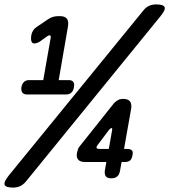

<svg xmlns="http://www.w3.org/2000/svg" viewBox="-99 -800 767 870"><path d="M-39 50Q-73 50 -78 37.5Q-83 25 -59 -5L551 -753Q563 -768 577.5 -774Q592 -780 608 -780Q642 -780 647 -767.5Q652 -755 627 -725L18 23Q5 38 -9 44Q-23 50 -39 50ZM376 -27 383 -66H286Q264 -66 255 -77Q246 -88 250 -108Q252 -117 254.5 -124Q257 -131 262 -137L418 -333Q427 -342 436.5 -347Q446 -352 459 -352Q481 -352 490 -340.5Q499 -329 495 -306L463 -125H478Q494 -125 499.5 -117.5Q505 -110 501 -96Q499 -81 491 -73.5Q483 -66 468 -66H452L445 -27Q442 -9 432 -0.5Q422 8 405 8Q388 8 381 -0.5Q374 -9 376 -27ZM23 -372Q8 -372 2 -381Q-4 -390 -2 -405Q1 -420 9.5 -428.5Q18 -437 33 -437H97L130 -625Q132 -633 130.5 -636.5Q129 -640 126 -640Q124 -640 121 -639L114 -635L89 -617Q79 -609 70.5 -606Q62 -603 56 -603Q47 -603 43.5 -612.5Q40 -622 43 -641Q45 -652 51 -661.5Q57 -671 66 -677L119 -713Q133 -722 144.5 -724.5Q156 -727 171 -727Q195 -727 204 -715.5Q213 -704 209 -680L167 -437H212Q228 -437 233.5 -428.5Q239 -420 236 -405Q234 -390 225 -381Q216 -372 201 -372ZM394 -125 409 -210Q410 -216 409 -218Q408 -220 406 -220Q405 -220 403 -218.5Q401 -217 396 -213L345 -145Q342 -142 340.5 -138.5Q339 -135 338 -133Q338 -129 341.5 -127Q345 -125 353 -125Z"/></svg>

Font: Maple Mono NL SemiBold
Style: Italic
Weight: 600
Italic angle: -10°
Monospace: yes
Designer: subframe7536
Version: Version 7.000